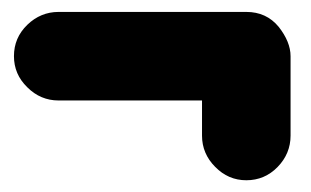

<svg xmlns="http://www.w3.org/2000/svg" viewBox="-20 -417 521 322"><path d="M3.4 -322.8C3.4 -302.7 10.7 -285.2 25.9 -270.5C40.5 -255.9 58.1 -248.5 78.1 -248.5H318.8V-189.5C318.8 -169.4 326.2 -151.9 340.8 -137.2C355.5 -122.1 373 -114.7 393.1 -114.7C413.6 -114.7 431.2 -122.1 445.8 -137.2C460 -151.9 467.3 -169.4 467.3 -189.5V-322.8C467.3 -338.9 460.4 -355.5 447.3 -372.1C433.6 -388.7 415.5 -397 393.1 -397H78.1C58.1 -397 40.5 -389.6 25.9 -375.5C10.7 -360.8 3.4 -343.3 3.4 -322.8Z"/></svg>

Font: Mikhak ExtraBold
Style: Regular
Weight: 800
Designer: Amin Abedi
Version: Version 3.2